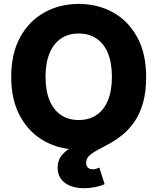

<svg xmlns="http://www.w3.org/2000/svg" viewBox="-20 -758 809 986"><path d="M384.3 10.3Q286.6 10.3 208 -33.4Q129.4 -77.1 83.5 -160.6Q37.6 -244.1 37.6 -363.3Q37.6 -483.4 83.5 -566.9Q129.4 -650.4 208 -694.1Q286.6 -737.8 384.3 -737.8Q482.4 -737.8 560.8 -694.1Q639.2 -650.4 684.8 -566.9Q730.5 -483.4 730.5 -363.3Q730.5 -243.7 684.8 -160.4Q639.2 -77.1 560.8 -33.4Q482.4 10.3 384.3 10.3ZM384.3 -141.6Q437 -141.6 475.3 -167.2Q513.7 -192.9 534.2 -242.4Q554.7 -292 554.7 -363.3Q554.7 -435.1 534.2 -484.9Q513.7 -534.7 475.3 -560.3Q437 -585.9 384.3 -585.9Q331.5 -585.9 293.5 -560.3Q255.4 -534.7 234.6 -484.9Q213.9 -435.1 213.9 -363.3Q213.9 -292 234.6 -242.4Q255.4 -192.9 293.5 -167.2Q331.5 -141.6 384.3 -141.6ZM412.6 208.5Q350.1 208.5 313 180.7Q275.9 152.8 275.9 102.5Q275.9 64.5 298.1 38.3Q320.3 12.2 356.9 -7.6Q393.6 -27.3 437.5 -46.9Q481.4 -66.4 525.1 -90.8Q568.8 -115.2 605.5 -150.4Q642.1 -185.5 664.3 -237.3Q686.5 -289.1 686.5 -363.3H730.5Q730.5 -284.2 713.9 -227.8Q697.3 -171.4 669.7 -131.8Q642.1 -92.3 609.4 -65.9Q576.7 -39.6 543.7 -21.2Q510.7 -2.9 483.2 11.5Q455.6 25.9 439 41Q422.4 56.2 422.4 77.1Q422.4 93.3 430.9 102.3Q439.5 111.3 456.5 111.3Q465.8 111.3 474.1 108.9Q482.4 106.4 490.2 102.5L517.1 187.5Q498 196.8 469.5 202.6Q440.9 208.5 412.6 208.5Z"/></svg>

Font: Inter 17pt ExtraBold
Style: Regular
Weight: 800
Version: Version 4.001;git-66647c0bb